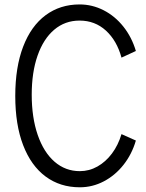

<svg xmlns="http://www.w3.org/2000/svg" viewBox="-20 -816 645 848"><path d="M47.4 -392.1Q47.4 -519 82.3 -610.1Q117.2 -701.2 181.4 -748.8Q245.6 -796.4 331.5 -796.4Q387.2 -796.4 437.5 -770.8Q487.8 -745.1 524.9 -698.5Q562 -651.9 580.1 -590.8L516.6 -561.5Q496.1 -636.7 447.8 -680.9Q399.4 -725.1 331.5 -725.1Q267.1 -725.1 219.5 -684.8Q171.9 -644.5 146 -570.6Q120.1 -496.6 120.1 -397.9Q120.1 -296.9 146.5 -220.2Q172.9 -143.6 220.9 -101.8Q269 -60.1 332.5 -60.1Q374 -60.1 410.4 -80.6Q446.8 -101.1 474.4 -137.9Q502 -174.8 516.6 -223.6L580.1 -195.3Q562.5 -134.8 525.4 -87.9Q488.3 -41 438.2 -14.9Q388.2 11.2 332.5 11.2Q245.6 11.2 181.4 -36.4Q117.2 -84 82.3 -174.6Q47.4 -265.1 47.4 -392.1Z"/></svg>

Font: Decalotype Light
Style: Regular
Weight: 300
Designer: Alfredo Marco Pradil
Foundry: Alfredo Marco Pradil
Version: Version 1.0